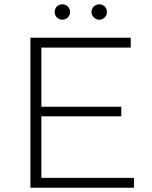

<svg xmlns="http://www.w3.org/2000/svg" viewBox="-20 -876 709 896"><path d="M605 0V-46H173V-333H546V-378H173V-654H590V-700H122V0ZM235 -820C235 -800 251 -784 271 -784C290 -784 307 -800 307 -820C307 -840 291 -856 271 -856C251 -856 235 -841 235 -820ZM407 -820C407 -800 424 -784 443 -784C463 -784 479 -800 479 -820C479 -841 463 -856 443 -856C423 -856 407 -840 407 -820Z"/></svg>

Font: Montserrat Light
Style: Regular
Weight: 300
Designer: Julieta Ulanovsky
Foundry: Julieta Ulanovsky
Version: Version 7.200